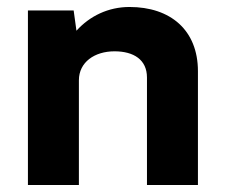

<svg xmlns="http://www.w3.org/2000/svg" viewBox="-20 -530 645 550"><path d="M351 -510C290 -510 237 -484 199 -442L191 -500H60V0H206V-300C206 -352 251 -383 308 -383C363 -383 401 -359 401 -308V0H547V-326C547 -444 468 -510 351 -510Z"/></svg>

Font: Oakes Bold
Style: Regular
Weight: 700
Designer: Samuel Oakes
Foundry: Samuel Oakes
Version: Version 1.003;PS 001.003;hotconv 1.0.88;makeotf.lib2.5.64775